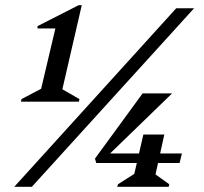

<svg xmlns="http://www.w3.org/2000/svg" viewBox="-20 -722 789 742"><path d="M61 -329 63 -339 139 -379 194 -612H125V-621L284 -702H296L221 -377L287 -339L285 -329ZM35 0 661 -690H730L103 0ZM352 -92 347 -109 531 -361H645L387 -111L380 -94ZM352 -92 374 -129H683L674 -92ZM433 0 436 -10 499 -50 534 -202H615L581 -48L634 -10L632 0Z"/></svg>

Font: Platypi Light Medium
Style: Italic
Weight: 500
Italic angle: -13°
Version: Version 1.200